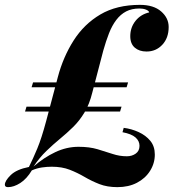

<svg xmlns="http://www.w3.org/2000/svg" viewBox="-48 -756 740 790"><path d="M452 -317 446 -297H55L61 -317ZM479 -417 473 -397H82L88 -417ZM526 -721Q494 -721 471 -709Q448 -697 430.5 -674Q413 -651 400.5 -619Q388 -587 377 -548L332 -376Q320 -327 299.5 -293Q279 -259 253 -233.5Q227 -208 199 -185Q171 -162 143 -135Q115 -108 90 -71Q133 -108 179.5 -130Q226 -152 275 -152Q320 -152 353.5 -142Q387 -132 415.5 -122.5Q444 -113 474 -113Q495 -113 510.5 -124Q526 -135 526 -156Q526 -176 509.5 -190.5Q493 -205 456 -212L461 -230Q493 -226 522.5 -212.5Q552 -199 570.5 -176.5Q589 -154 589 -120Q589 -84 569.5 -53Q550 -22 515.5 -4Q481 14 435 14Q393 14 361 1.5Q329 -11 300 -28Q271 -45 239 -57.5Q207 -70 165 -70Q145 -70 124.5 -67Q104 -64 83 -55Q62 -20 35.5 -3Q9 14 -15 14Q-28 14 -28 4Q-28 -12 -4 -35.5Q20 -59 71 -69Q88 -103 105.5 -145Q123 -187 142 -258L190 -439Q212 -522 255 -589.5Q298 -657 365 -696.5Q432 -736 528 -736Q584 -736 615 -709Q646 -682 646 -645Q646 -600 620 -572Q594 -544 555 -544Q525 -544 506.5 -560Q488 -576 488 -607Q488 -643 509.5 -670Q531 -697 566 -705Q564 -712 552.5 -716.5Q541 -721 526 -721Z"/></svg>

Font: Playfair Display
Style: Bold Italic
Weight: 700
Italic angle: -14°
Designer: Claus Eggers Sørensen
Foundry: Claus Eggers Sørensen
Version: Version 1.203